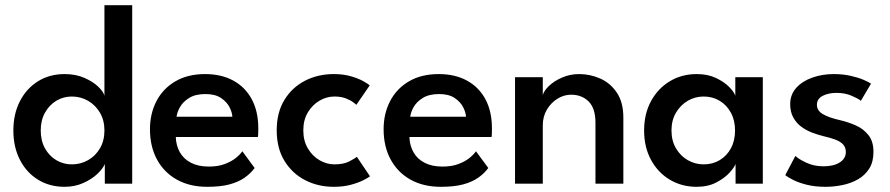

<svg xmlns="http://www.w3.org/2000/svg" viewBox="-20 -708 3432 740"><path d="M229 12Q171 12 126.5 -15.5Q82 -43 56.8 -92Q31.5 -141 31.5 -205Q31.5 -269 56.8 -318Q82 -367 126.5 -394.8Q171 -422.5 229 -422.5Q272 -422.5 305.5 -407.8Q339 -393 359 -373.5Q379 -354 382.5 -339V-688H489.5V0H384V-76Q377 -58.5 355.5 -38Q334 -17.5 301.2 -2.8Q268.5 12 229 12ZM256.5 -74.5Q291.5 -74.5 320 -91Q348.5 -107.5 365.5 -136.8Q382.5 -166 382.5 -205Q382.5 -244 365.5 -273.2Q348.5 -302.5 320 -319.2Q291.5 -336 256.5 -336Q224.5 -336 197.2 -319.8Q170 -303.5 153.5 -274Q137 -244.5 137 -205Q137 -165.5 153.5 -136Q170 -106.5 197.2 -90.5Q224.5 -74.5 256.5 -74.5Z M657.5 -180Q658.5 -147.5 673 -121.5Q687.5 -95.5 715.8 -80.8Q744 -66 785 -66Q820.5 -66 846.2 -75.8Q872 -85.5 889 -99.2Q906 -113 914 -125L961.5 -60.5Q946 -39.5 922.5 -23Q899 -6.5 864.2 2.8Q829.5 12 778.5 12Q711.5 12 662 -15.5Q612.5 -43 585.2 -93Q558 -143 558 -210Q558 -270 583 -318.2Q608 -366.5 655.8 -394.5Q703.5 -422.5 770.5 -422.5Q833 -422.5 879 -397.5Q925 -372.5 950.2 -325.8Q975.5 -279 975.5 -213Q975.5 -209 975.2 -196.5Q975 -184 974 -180ZM875.5 -258Q875 -274 864.8 -294.5Q854.5 -315 832 -330.2Q809.5 -345.5 772 -345.5Q733.5 -345.5 709.5 -330.8Q685.5 -316 674 -295.8Q662.5 -275.5 660.5 -258Z M1269 -74.5Q1304.5 -74.5 1326.8 -86.2Q1349 -98 1355.5 -103.5L1406 -28.5Q1400 -23.5 1381 -13.8Q1362 -4 1332.8 4Q1303.5 12 1266.5 12Q1205.5 12 1155.8 -13.8Q1106 -39.5 1076.2 -88.2Q1046.5 -137 1046.5 -205.5Q1046.5 -274.5 1076.2 -323Q1106 -371.5 1155.8 -397Q1205.5 -422.5 1266.5 -422.5Q1303 -422.5 1331.8 -414.2Q1360.5 -406 1379.5 -395.5Q1398.5 -385 1405 -379L1353.5 -304Q1350 -307.5 1339.2 -315.2Q1328.5 -323 1311 -329.5Q1293.5 -336 1269 -336Q1239 -336 1211.5 -320Q1184 -304 1166.5 -274.8Q1149 -245.5 1149 -205.5Q1149 -165.5 1166.5 -136Q1184 -106.5 1211.5 -90.5Q1239 -74.5 1269 -74.5Z M1558 -180Q1559 -147.5 1573.5 -121.5Q1588 -95.5 1616.2 -80.8Q1644.5 -66 1685.5 -66Q1721 -66 1746.8 -75.8Q1772.5 -85.5 1789.5 -99.2Q1806.5 -113 1814.5 -125L1862 -60.5Q1846.5 -39.5 1823 -23Q1799.5 -6.5 1764.8 2.8Q1730 12 1679 12Q1612 12 1562.5 -15.5Q1513 -43 1485.8 -93Q1458.5 -143 1458.5 -210Q1458.5 -270 1483.5 -318.2Q1508.5 -366.5 1556.2 -394.5Q1604 -422.5 1671 -422.5Q1733.5 -422.5 1779.5 -397.5Q1825.5 -372.5 1850.8 -325.8Q1876 -279 1876 -213Q1876 -209 1875.8 -196.5Q1875.5 -184 1874.5 -180ZM1776 -258Q1775.5 -274 1765.2 -294.5Q1755 -315 1732.5 -330.2Q1710 -345.5 1672.5 -345.5Q1634 -345.5 1610 -330.8Q1586 -316 1574.5 -295.8Q1563 -275.5 1561 -258Z M2212.5 -422.5Q2254 -422.5 2293 -405.5Q2332 -388.5 2357.2 -351.2Q2382.5 -314 2382.5 -254.5V0H2275V-235Q2275 -290.5 2248.8 -316.8Q2222.5 -343 2181 -343Q2153.5 -343 2128.5 -327.5Q2103.5 -312 2087.8 -285.5Q2072 -259 2072 -224.5V0H1965V-410.5H2072V-341.5Q2076.5 -358.5 2096.2 -377.2Q2116 -396 2146.5 -409.2Q2177 -422.5 2212.5 -422.5Z M2815 0V-76Q2811 -64 2792.2 -43Q2773.5 -22 2741.2 -5Q2709 12 2665 12Q2607.5 12 2561.5 -15.5Q2515.5 -43 2489 -92Q2462.5 -141 2462.5 -205Q2462.5 -269 2489 -318Q2515.5 -367 2561.5 -394.8Q2607.5 -422.5 2665 -422.5Q2708 -422.5 2739.5 -407.5Q2771 -392.5 2790.2 -373Q2809.5 -353.5 2814 -339V-410.5H2920V0ZM2568 -205Q2568 -165.5 2585.5 -136Q2603 -106.5 2631.2 -90.5Q2659.5 -74.5 2692 -74.5Q2727 -74.5 2754.2 -91Q2781.5 -107.5 2797.2 -136.8Q2813 -166 2813 -205Q2813 -244 2797.2 -273.2Q2781.5 -302.5 2754.2 -319.2Q2727 -336 2692 -336Q2659.5 -336 2631.2 -319.8Q2603 -303.5 2585.5 -274Q2568 -244.5 2568 -205Z M3193.5 -422.5Q3228 -422.5 3257.5 -416Q3287 -409.5 3308 -400.5Q3329 -391.5 3337 -385.5L3298 -319.5Q3288 -328 3262.2 -339Q3236.5 -350 3204.5 -350Q3172.5 -350 3150.5 -338.5Q3128.5 -327 3128.5 -304Q3128.5 -281.5 3151.8 -268Q3175 -254.5 3215 -245.5Q3248 -238 3278 -224.8Q3308 -211.5 3327.2 -187.2Q3346.5 -163 3346.5 -122.5Q3346.5 -84 3330.2 -58.2Q3314 -32.5 3287 -17Q3260 -1.5 3227.2 5.2Q3194.5 12 3161.5 12Q3121 12 3089.2 4Q3057.5 -4 3036.5 -14.8Q3015.5 -25.5 3006.5 -33L3045.5 -107Q3058.5 -94.5 3088 -80.8Q3117.5 -67 3154 -67Q3193 -67 3216.5 -82Q3240 -97 3240 -122Q3240 -140.5 3228.8 -152Q3217.5 -163.5 3198 -170.5Q3178.5 -177.5 3154.5 -183Q3132 -188.5 3109.2 -197.2Q3086.5 -206 3067.5 -220.2Q3048.5 -234.5 3037 -256Q3025.5 -277.5 3025.5 -306.5Q3025.5 -343.5 3049 -369.5Q3072.5 -395.5 3111 -409Q3149.5 -422.5 3193.5 -422.5Z"/></svg>

Font: League Spartan Medium
Style: Regular
Weight: 500
Foundry: The League of Moveable Type
Version: Version 2.002